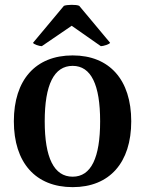

<svg xmlns="http://www.w3.org/2000/svg" viewBox="-20 -756 597 790"><path d="M152 -566 275 -650 395 -566C405 -566 431 -574 433 -580L306 -732C294 -738 255 -737 243 -732L116 -580C117 -574 142 -566 152 -566ZM279 14C431 14 520 -87 520 -257C520 -427 431 -528 279 -528C126 -528 37 -427 37 -257C37 -87 126 14 279 14ZM279 -29C202 -29 164 -107 164 -257C164 -407 202 -485 279 -485C355 -485 392 -407 392 -257C392 -107 355 -29 279 -29Z"/></svg>

Font: Arima Koshi ExtraBold
Style: Regular
Weight: 800
Designer: Joana Correia and Natanael Gama
Foundry: NDISCOVER
Version: Version 1.019;PS 001.019;hotconv 1.0.88;makeotf.lib2.5.64775